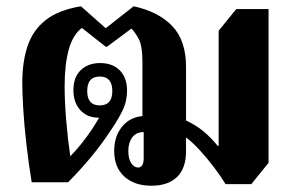

<svg xmlns="http://www.w3.org/2000/svg" viewBox="-20 -581 939 612"><path d="M463 11Q408 11 376 -18.5Q344 -48 344 -100Q344 -146 368.5 -176.5Q393 -207 434 -211V-383Q434 -432 424 -453Q414 -474 399 -490L321 -432H317L241 -492Q212 -470 199 -422.5Q186 -375 186 -306Q186 -258 191 -197.5Q196 -137 204 -83Q228 -107 253 -140.5Q278 -174 296 -206H293Q258 -206 236 -230Q214 -254 214 -294Q214 -335 237.5 -357.5Q261 -380 299 -380Q339 -380 362 -356.5Q385 -333 385 -292Q385 -258 370.5 -228.5Q356 -199 336 -170Q305 -122 269 -79Q233 -36 197 0H81Q71 -61 64 -122.5Q57 -184 54 -235Q51 -286 51 -316Q51 -384 68 -434.5Q85 -485 125.5 -517Q166 -549 238 -561L317 -491L406 -561Q485 -544 529 -498Q573 -452 573 -368V-197Q605 -182 629 -162Q653 -142 674 -116H677V-483L733 -552H836V-62L781 6H699Q684 -19 662 -48Q640 -77 616.5 -102.5Q593 -128 573 -143V-100Q573 -44 544 -16.5Q515 11 463 11ZM298 -245Q338 -245 338 -291Q338 -337 298 -337Q258 -337 258 -291Q258 -245 298 -245ZM420 -47Q438 -47 438 -77V-160Q414 -160 401.5 -143Q389 -126 389 -100Q389 -74 398.5 -60.5Q408 -47 420 -47Z"/></svg>

Font: Noto Serif Thai SemiCondensed ExtraBold
Style: Regular
Weight: 800
Width: 4
Designer: Monotype Design Team
Foundry: Monotype Imaging Inc.
Version: Version 2.002; ttfautohint (v1.8.4.7-5d5b)